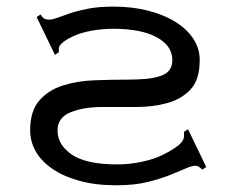

<svg xmlns="http://www.w3.org/2000/svg" viewBox="-20 -551 708 575"><path d="M543 -164.1 597.7 -50.8 585.9 -43Q574.2 -54.7 566.4 -54.7Q554.7 -54.7 537.1 -46.9Q519.5 -39.1 490.2 -27.3Q460.9 -15.6 421.9 -5.9Q382.8 3.9 328.1 3.9Q265.6 3.9 216.8 -9.8Q168 -23.4 134.8 -46.9Q101.6 -70.3 85.9 -99.6Q70.3 -128.9 70.3 -160.2Q70.3 -218.8 97.7 -250Q125 -281.2 168 -294.9Q210.9 -308.6 261.7 -310.5Q312.5 -312.5 359.4 -312.5Q390.6 -312.5 414.1 -314.5Q437.5 -316.4 457 -322.3Q476.6 -328.1 486.3 -339.8Q496.1 -351.6 496.1 -371.1Q496.1 -414.1 449.2 -439.5Q402.3 -464.8 320.3 -464.8Q285.2 -464.8 253.9 -459Q222.7 -453.1 201.2 -443.4Q179.7 -433.6 168 -423.8Q156.2 -414.1 156.2 -406.2Q156.2 -394.5 156.2 -394.5L144.5 -386.7L89.8 -500L101.6 -507.8Q105.5 -500 111.3 -496.1Q117.2 -492.2 128.9 -492.2Q136.7 -492.2 152.3 -498Q168 -503.9 191.4 -511.7Q214.8 -519.5 246.1 -525.4Q277.3 -531.2 320.3 -531.2Q375 -531.2 421.9 -519.5Q468.8 -507.8 503.9 -486.3Q539.1 -464.8 558.6 -435.5Q578.1 -406.2 578.1 -371.1Q578.1 -312.5 550.8 -283.2Q523.4 -253.9 480.5 -242.2Q437.5 -230.5 384.8 -230.5Q332 -230.5 285.2 -230.5Q257.8 -230.5 234.4 -226.6Q210.9 -222.7 191.4 -214.8Q171.9 -207 162.1 -193.4Q152.3 -179.7 152.3 -160.2Q152.3 -117.2 195.3 -87.9Q238.3 -58.6 332 -58.6Q367.2 -58.6 404.3 -66.4Q441.4 -74.2 468.8 -87.9Q496.1 -101.6 513.7 -115.2Q531.2 -128.9 531.2 -144.5Q531.2 -148.4 531.2 -156.2Z"/></svg>

Font: 和音 by 宁静之雨，公众号njzyshare
Style: Regular
Weight: 400
Designer: Steve Matteson
Foundry: Ascender Corporation
Version: Version 6.00;June 8, 2018;FontCreator 11.0.0.2388 32-bit